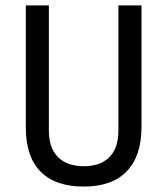

<svg xmlns="http://www.w3.org/2000/svg" viewBox="-20 -675 616 707"><path d="M501 -207Q501 -101 447 -44.5Q393 12 288 12Q184 12 129.5 -43Q75 -98 75 -205V-655H160V-194Q160 -130 193.5 -96.5Q227 -63 288 -63Q350 -63 383 -96.5Q416 -130 416 -194V-655H501Z"/></svg>

Font: Ropa Sans
Style: Regular
Weight: 400
Designer: Botio Nikoltchev
Foundry: Botio Nikoltchev
Version: Version 1.100